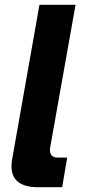

<svg xmlns="http://www.w3.org/2000/svg" viewBox="-20 -783 354 803"><path d="M140 0Q28 0 28 -88Q28 -102 31 -118L145 -763H296L190 -167Q189 -163 189 -155Q189 -124 222 -124H261L240 0Z"/></svg>

Font: Open Sauce Sans ExBold Italic
Style: Regular
Weight: 800
Italic angle: -10°
Designer: Alfredo Marco Pradil
Foundry: Creative Sauce Fz LLC
Version: Version 1.477